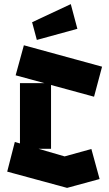

<svg xmlns="http://www.w3.org/2000/svg" viewBox="-20 -894 531 933"><path d="M306 19 15 -60 52 -204 77 -197V-490H196L56 -528L96 -674L476 -570L437 -424L228 -481V-171H167L294 -134L424 -170L464 -24L306 19ZM159 -700 136 -786 324 -874 356 -754Z"/></svg>

Font: Blaka
Style: Regular
Weight: 400
Designer: Mohamed Gaber
Foundry: Kief Type Foundry
Version: Version 1.003; ttfautohint (v1.8.4.7-5d5b)